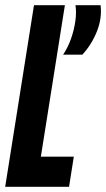

<svg xmlns="http://www.w3.org/2000/svg" viewBox="-36 -720 409 740"><path d="M-16 0 95 -700H214.1L121.5 -116.3H248.5L230.1 0ZM207.2 -509.2Q225.7 -536.8 237.8 -571Q249.8 -605.3 254.5 -639.3Q259.2 -673.3 254.8 -700H351.6Q357.8 -649.9 337.4 -598.7Q316.9 -547.6 281.3 -509.2Z"/></svg>

Font: Georama ExtraCondensed Thin
Style: Italic
Weight: 100
Width: 2
Italic angle: -9°
Designer: Jean-Baptiste Levee
Foundry: Production Type
Version: Version 1.001